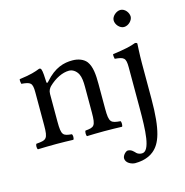

<svg xmlns="http://www.w3.org/2000/svg" viewBox="-123 -762 1060 1100"><g transform="rotate(-15 407.0 -212.0)"><path d="M184 -358C178 -351 172 -349 172 -358C171 -385 169 -424 164 -434C162 -439 160 -442 152 -442C124 -431 98 -422 29 -413C27 -407 29 -391 31 -385C85 -380 96 -375 96 -317V-122C96 -40 86 -36 26 -31C20 -25 20 -4 26 2C56 1 96 0 136 0C176 0 206 1 236 2C242 -4 242 -25 236 -31C185 -36 175 -40 175 -122V-286C175 -307 184 -319 192 -328C230 -365 275 -387 314 -387C334 -387 355 -374 367 -351C377 -331 379 -304 379 -274V-122C379 -40 369 -36 317 -31C312 -25 312 -4 317 2C347 1 379 0 419 0C459 0 495 1 525 2C530 -4 530 -25 525 -31C469 -36 458 -40 458 -122V-271C458 -326 454 -374 431 -405C414 -427 383 -439 348 -439C299 -439 243 -426 184 -358ZM650 -317V-76C650 56 646 179 596 179C585 179 572 175 565 168C555 158 543 142 521 142C510 142 489 162 489 180C489 209 525 223 544 223C565 223 617 220 654 189C701 151 729 79 729 -110V-321C729 -371 733 -435 733 -435C733 -439 728 -442 720 -442C692 -431 652 -422 583 -413C581 -407 583 -391 585 -385C639 -380 650 -374 650 -317ZM636 -599C636 -573 660 -547 684 -547C712 -547 736 -574 736 -595C736 -619 715 -647 688 -647C664 -647 636 -623 636 -599Z"/></g></svg>

Font: Libertinus Serif
Style: Regular
Weight: 400
Designer: Philipp H. Poll, Khaled Hosny
Foundry: Caleb Maclennan
Version: Version 7.050;RELEASE